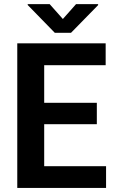

<svg xmlns="http://www.w3.org/2000/svg" viewBox="-20 -924 568 944"><path d="M501.5 -106.9V0H158.2V-106.9ZM197.3 -710.9V0H64.9V-710.9ZM456.1 -418.5V-313.5H158.2V-418.5ZM499.5 -710.9V-603.5H158.2V-710.9ZM224.1 -903.8 289.1 -830.6 354 -903.8H462.4V-898.9L329.1 -762.7H249.5L116.2 -899.4V-903.8Z"/></svg>

Font: Roboto SemiCondensed SemiBold
Style: Regular
Weight: 600
Width: 4
Designer: Christian Robertson
Foundry: Google
Version: Version 3.009; 2024